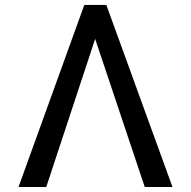

<svg xmlns="http://www.w3.org/2000/svg" viewBox="-20 -747 762 767"><path d="M558.2 0H669L404.8 -727.3H316.8L54 0H164.8L360.1 -591.6Z"/></svg>

Font: Magic Ui Pro
Style: Regular
Weight: 400
Designer: Stefan Endress, Andreas Faust
Version: Version 1.000;FEAKit 1.0